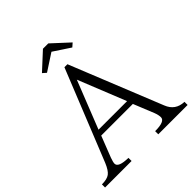

<svg xmlns="http://www.w3.org/2000/svg" viewBox="-240 -1060 1207 1207"><g transform="rotate(-45 364.0 -456.5)"><path d="M351.1 -725.1H377.9L625 -111.8Q653.3 -39.6 731 -37.6V-9.8H470.2V-37.6Q558.1 -37.6 558.1 -73.7Q558.1 -93.8 547.4 -121.6L492.2 -257.8H210.9L155.8 -116.7Q145 -86.9 145 -73.7Q145 -39.1 232.9 -37.6V-9.8H-2.9V-37.6Q43 -37.6 64.9 -53.7Q86.9 -69.8 106.9 -117.7ZM351.1 -614.7 225.1 -295.9H479ZM337.9 -902.8H385.3L498 -798.8L474.1 -777.8L362.3 -851.6L249 -777.8L225.1 -798.8Z"/></g></svg>

Font: I.Ming
Style: Regular
Weight: 400
Designer: Ichiten Fonts Project
Version: Version 5.10 Mar 24, 2018